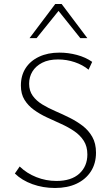

<svg xmlns="http://www.w3.org/2000/svg" viewBox="-20 -927 558 956"><path d="M415 -158Q415 -198 397 -226Q379 -254 349.5 -274Q320 -294 284.5 -310Q249 -326 213.5 -342.5Q178 -359 149 -380Q120 -401 102 -430Q84 -459 84 -501Q84 -551 107.5 -587.5Q131 -624 174.5 -644.5Q218 -665 276 -665Q320 -665 363 -653.5Q406 -642 439 -619L421 -580Q392 -604 352 -617.5Q312 -631 269 -631Q222 -631 190 -614.5Q158 -598 141.5 -571Q125 -544 125 -510Q125 -475 143 -450Q161 -425 190.5 -407Q220 -389 256 -373.5Q292 -358 327 -340.5Q362 -323 391.5 -300.5Q421 -278 439.5 -245.5Q458 -213 458 -167Q458 -113 432.5 -73.5Q407 -34 361.5 -12.5Q316 9 254 9Q194 9 141.5 -10Q89 -29 54 -63L78 -98Q113 -64 161 -45Q209 -26 261 -26Q335 -26 375 -62.5Q415 -99 415 -158ZM380 -737 264 -882 255 -907H287L415 -737ZM127 -737 255 -907H287L279 -882L162 -737Z"/></svg>

Font: Ysabeau Infant ExtraLight
Style: Regular
Weight: 250
Designer: Christian Thalmann (Catharsis Fonts)
Version: Version 2.001;gftools[0.9.30]; featfreeze: ss01,ss02,lnum